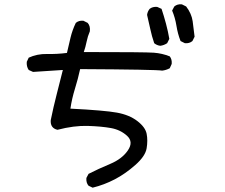

<svg xmlns="http://www.w3.org/2000/svg" viewBox="-20 -803 1040 889"><path d="M409 66 390 57Q378 43 380 21L390 2Q435 -21 490 -44Q545 -67 572 -106.5Q599 -146 568.5 -174Q538 -202 494 -210Q450 -218 386.5 -220Q323 -222 246 -202Q212 -210 215 -247Q227 -306 242 -364.5Q257 -423 271 -479L133 -470L113 -479Q102 -495 104 -517L113 -536Q152 -554 198 -553Q244 -552 290 -558Q298 -593 306.5 -628.5Q315 -664 331 -697Q345 -709 366 -707L386 -697Q399 -682 396 -658Q386 -635 381 -610Q376 -585 368 -562Q653 -562 692 -559Q731 -556 766 -542Q777 -528 775 -507L766 -487Q749 -478 731 -476Q702 -481 351 -483Q341 -437 327 -392Q313 -347 306 -300Q464 -292 521.5 -281.5Q579 -271 616 -242.5Q653 -214 659 -183.5Q665 -153 659 -116.5Q653 -80 606.5 -39Q560 2 511 27.5Q462 53 409 66ZM722 -591Q706 -593 694 -603Q683 -635 676 -668Q669 -701 661 -734Q663 -750 673 -762Q687 -773 708 -771L728 -762Q739 -729 748.5 -693.5Q758 -658 764 -623L754 -603Q739 -593 722 -591ZM836 -603 816 -613Q803 -646 797 -683.5Q791 -721 777 -754L787 -773Q801 -785 822 -783L842 -773Q867 -740 872 -705Q877 -670 881 -633L871 -613Q857 -601 836 -603Z"/></svg>

Font: Kosefont JP
Style: Regular
Weight: 400
Designer: Nozomi Seto 瀬戸のぞみ
Version: Version 3.00;June 19, 2020